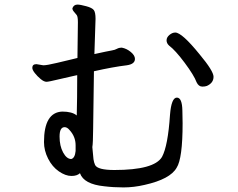

<svg xmlns="http://www.w3.org/2000/svg" viewBox="-20 -785 1040 838"><path d="M291 -91Q271 -91 255.5 -119.5Q240 -148 240 -189Q240 -230 262 -230Q273 -230 283 -218Q310 -189 310 -151V-126Q307 -95 291 -91ZM863 -407Q875 -407 883 -410Q912 -423 912 -450Q912 -475 851 -548Q774 -643 745 -643Q732 -643 719.5 -632.5Q707 -622 707 -609Q707 -596 718 -586Q745 -566 786 -511Q827 -456 838 -426Q847 -407 863 -407ZM519 33Q564 33 611 22Q723 -3 751 -53Q777 -93 777 -247L776 -302Q775 -359 752 -359Q728 -359 722 -284Q713 -148 687 -100Q653 -43 479 -43Q406 -43 395 -65Q390 -76 388 -90L383 -143Q386 -159 386.5 -222Q387 -285 390 -474Q474 -493 533 -500Q569 -505 569 -528Q569 -543 551 -558Q533 -573 512 -577Q499 -577 490.5 -572Q482 -567 466.5 -564.5Q451 -562 392 -549L397 -703Q397 -731 389.5 -741Q382 -751 356 -758Q330 -765 318 -765Q302 -765 296 -749Q296 -741 303 -733.5Q310 -726 315 -719Q320 -712 320 -688L318 -532Q315 -531 293.5 -526Q272 -521 228.5 -510.5Q185 -500 169 -500L139 -505Q121 -505 121 -489Q121 -480 132 -466Q143 -452 157.5 -440Q172 -428 183 -428Q192 -428 237.5 -439Q283 -450 303 -454L317 -457Q317 -355 315 -281Q295 -298 252 -298Q172 -295 172 -165Q172 -128 190 -92.5Q208 -57 237 -37Q266 -17 292 -17Q316 -17 329 -29Q346 19 435 28Q475 33 519 33Z"/></svg>

Font: LXGW WenKai Mono TC
Style: Bold
Weight: 700
Designer: LXGW / Fontworks Inc.
Foundry: LXGW / Fontworks Inc.
Version: Version 1.330